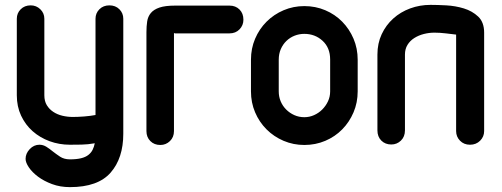

<svg xmlns="http://www.w3.org/2000/svg" viewBox="-20 -585 2062 788"><path d="M486 -36Q486 64 434 123.5Q382 183 267 183Q227 183 193.5 170.5Q160 158 136 140Q112 122 98.5 102Q85 82 85 67Q85 45 102 27Q119 9 142 9Q157 9 170.5 17.5Q184 26 196 36Q210 47 226.5 58Q243 69 267 69Q294 69 312.5 64.5Q331 60 342.5 51Q354 42 360 30Q366 18 369 3Q341 8 315 8.5Q289 9 267 9Q223 9 183.5 -5.5Q144 -20 114 -46.5Q84 -73 66.5 -110.5Q49 -148 49 -194V-508Q49 -531 65 -547Q81 -563 106 -563Q129 -563 145.5 -547Q162 -531 162 -508V-194Q162 -170 172 -153.5Q182 -137 198.5 -126Q215 -115 236 -110Q257 -105 279 -105Q300 -105 325.5 -107Q351 -109 372 -113V-508Q372 -531 388 -547Q404 -563 429 -563Q454 -563 470 -547Q486 -531 486 -508Z M699 -448Q694 -448 694 -451V-47Q694 -22 677.5 -6Q661 10 638 10Q613 10 597 -6Q581 -22 581 -47V-453Q581 -477 584 -497Q587 -517 599 -531.5Q611 -546 634.5 -554Q658 -562 699 -562H922Q947 -562 963 -546Q979 -530 979 -504Q979 -481 963 -464.5Q947 -448 922 -448Z M1010 -340Q1010 -386 1027 -426Q1044 -466 1074 -496Q1104 -526 1144 -543Q1184 -560 1229 -560Q1275 -560 1315 -543Q1355 -526 1384.5 -496Q1414 -466 1431 -426Q1448 -386 1448 -340V-210Q1448 -164 1431 -124Q1414 -84 1384.5 -54Q1355 -24 1315 -7Q1275 10 1229 10Q1184 10 1144 -7Q1104 -24 1074 -54Q1044 -84 1027 -124Q1010 -164 1010 -210ZM1124 -210Q1124 -188 1132 -169Q1140 -150 1154.5 -135.5Q1169 -121 1188 -112.5Q1207 -104 1229 -104Q1250 -104 1269 -112.5Q1288 -121 1302.5 -135.5Q1317 -150 1326 -169Q1335 -188 1335 -210V-341Q1335 -389 1304 -417.5Q1273 -446 1229 -446Q1208 -446 1189 -438.5Q1170 -431 1155.5 -417Q1141 -403 1132.5 -383.5Q1124 -364 1124 -340Z M1852 -443 1810 -448Q1785 -451 1763 -451Q1741 -451 1719.5 -445.5Q1698 -440 1680.5 -429Q1663 -418 1652.5 -401Q1642 -384 1642 -361V-50Q1642 -24 1625.5 -8Q1609 8 1586 8Q1561 8 1545 -8Q1529 -24 1529 -50V-361Q1529 -407 1546.5 -444.5Q1564 -482 1594 -509Q1624 -536 1663.5 -550.5Q1703 -565 1747 -565Q1774 -565 1811.5 -563Q1849 -561 1883.5 -550.5Q1918 -540 1942.5 -517Q1967 -494 1967 -451V-47Q1967 -24 1950.5 -7.5Q1934 9 1909 9Q1884 9 1868 -7.5Q1852 -24 1852 -47Z"/></svg>

Font: VDS
Style: Bold
Weight: 700
Designer: artmaker
Foundry: artmaker
Version: Version 1.000 2009 initial release